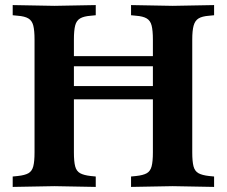

<svg xmlns="http://www.w3.org/2000/svg" viewBox="-20 -733 893 756"><path d="M496 3V-38L516 -40Q544 -43 558 -51Q572 -59 577 -78Q582 -97 582 -133V-577Q582 -613 577 -632.5Q572 -652 557.5 -660.5Q543 -669 516 -671L496 -673V-713L660 -710L823 -713V-673L803 -671Q776 -669 762 -660.5Q748 -652 742.5 -632.5Q737 -613 737 -577V-133Q737 -97 742 -78Q747 -59 761.5 -51Q776 -43 803 -40L823 -38V3L660 0ZM30 3V-38L50 -40Q78 -43 92 -51Q106 -59 111 -78Q116 -97 116 -133V-577Q116 -613 111 -632.5Q106 -652 91.5 -660.5Q77 -669 50 -671L30 -673V-713L194 -710L357 -713V-673L337 -671Q310 -669 295.5 -660.5Q281 -652 276 -632.5Q271 -613 271 -577V-133Q271 -97 276 -78Q281 -59 295.5 -51Q310 -43 337 -40L357 -38V3L194 0ZM198 -342V-394H640V-342ZM175 -472V-512H664V-472Z"/></svg>

Font: Baskervville SC
Style: Regular
Weight: 400
Designer: Alexis Faudot, Rémi Forte, Morgane Pierson, Rafael Ribas, Tanguy Vanlaeys, Rosalie Wagner, Thomas Huot-Marchand
Foundry: ANRT
Version: Version 1.100